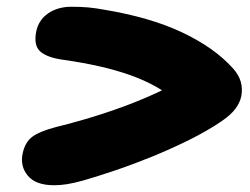

<svg xmlns="http://www.w3.org/2000/svg" viewBox="-20 -633 740 568"><path d="M140 -85Q86 -85 62.5 -113Q39 -141 47 -179Q54 -212 75 -228Q96 -244 145 -257Q218 -275 285.5 -297Q353 -319 412.5 -344.5Q472 -370 521 -398L507 -329Q478 -356 442.5 -376Q407 -396 364.5 -411Q322 -426 273 -437Q224 -448 168 -456Q122 -462 100.5 -479.5Q79 -497 87 -539Q94 -574 122.5 -593.5Q151 -613 191 -613Q220 -613 241.5 -611Q263 -609 290 -604Q356 -593 413 -576.5Q470 -560 517 -538Q564 -516 602 -489.5Q640 -463 669 -431Q686 -412 692 -392Q698 -372 694 -349Q690 -330 677 -312Q664 -294 635 -274Q592 -245 539.5 -219Q487 -193 432 -170.5Q377 -148 324 -130Q271 -112 226 -99Q197 -91 177.5 -88Q158 -85 140 -85Z"/></svg>

Font: Shantell Sans ExtraBold
Style: Italic
Weight: 800
Italic angle: -11°
Designer: Stephen Nixon, Anya Danilova, Shantell Martin
Foundry: Arrow Type
Version: Version 1.011;[c5ecc13dd]